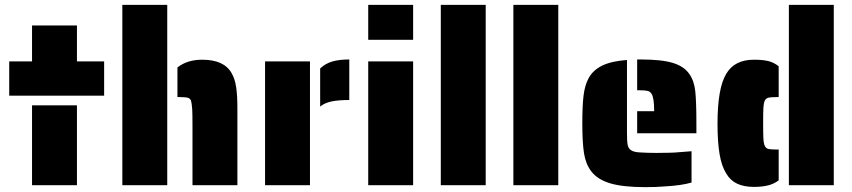

<svg xmlns="http://www.w3.org/2000/svg" viewBox="-20 -763 3512 791"><path d="M18 -510H112V-658H297V-510H409V-369H18ZM112 -329H297V0H112Z M484 -743H669V0H484ZM773 -241Q773 -294 772 -311Q770 -339 767 -348Q763 -358 753 -360.5Q743 -363 721 -363H711V-485Q751 -517 813 -517Q903 -517 934 -462Q948 -438 953 -403.5Q958 -369 958 -319V0H773Z M1299 -481Q1320 -501 1348.5 -509.5Q1377 -518 1419 -518V-351Q1374 -351 1345.5 -345Q1317 -339 1299 -324ZM1072 -510H1257V0H1072Z M1497 -743H1682V-599H1497ZM1497 -510H1682V0H1497Z M1796 -743H1981V0H1796Z M2095 -743H2280V0H2095Z M2605 -305H2675Q2675 -361 2664 -377Q2658 -386 2648 -388.5Q2638 -391 2619 -391H2605V-518H2619Q2705 -518 2751.5 -504Q2798 -490 2820 -458Q2840 -430 2844.5 -386Q2849 -342 2849 -254V-214H2605ZM2416 -57Q2393 -87 2386 -131.5Q2379 -176 2379 -254Q2379 -326 2384 -368.5Q2389 -411 2405 -441Q2423 -474 2460.5 -492.5Q2498 -511 2563 -516V-214Q2563 -180 2566 -165.5Q2569 -151 2580 -144Q2592 -136 2617 -135Q2649 -133 2685 -133Q2749 -133 2778 -136L2829 -140V-11Q2789 1 2719 5Q2685 8 2639 8Q2547 8 2494.5 -7.5Q2442 -23 2416 -57Z M3230 -743H3415V0H3230ZM2972 -48Q2953 -78 2944.5 -128Q2936 -178 2936 -253Q2936 -400 2972 -459Q3006 -517 3086 -517Q3122 -517 3145 -511.5Q3168 -506 3188 -490V-363H3177Q3155 -363 3145.5 -360.5Q3136 -358 3131 -349Q3126 -338 3125 -317Q3124 -302 3124 -255Q3124 -208 3125 -193Q3126 -172 3131 -161.5Q3136 -151 3147 -149Q3161 -147 3177 -147H3188V-20Q3168 -5 3143.5 1Q3119 7 3086 7Q3046 7 3017.5 -6Q2989 -19 2972 -48Z"/></svg>

Font: Saira Stencil One
Style: Regular
Weight: 400
Designer: Hector Gatti with collaboration of the Omnibus-Type team
Foundry: Omnibus-Type
Version: Version 1.004